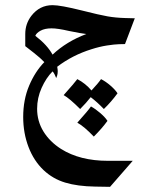

<svg xmlns="http://www.w3.org/2000/svg" viewBox="-20 -355 615 745"><path d="M495 269 407 370 349 369Q281 368 233 353.5Q185 339 149 305Q111 269 90.5 215Q70 161 70 99Q70 32 93 -22.5Q116 -77 152 -114Q138 -129 112 -149.5Q86 -170 78 -176V-223Q78 -263 102 -294Q134 -335 184 -335Q215 -335 299 -314Q366 -297 397.5 -291.5Q429 -286 466 -285L503 -284L465 -184Q460 -184 442 -183.5Q424 -183 395 -178.5Q366 -174 335 -164Q261 -141 202 -96Q204 -84 204 -79Q204 -68 201.5 -61Q199 -54 198 -52Q197 -55 193 -64Q189 -73 184 -78Q159 -53 141.5 -14Q124 25 124 67Q124 115 148.5 155Q173 195 217 223Q290 269 399 269ZM184 -143Q238 -194 315 -223Q296 -225 247 -235Q204 -245 180 -245Q154 -245 137.5 -236Q121 -227 117 -216Q163 -181 184 -143ZM280 -48Q311 -32 335 -4Q362 -33 372 -48Q390 -39 408.5 -23Q427 -7 436 7Q412 40 383 68Q357 41 332 22Q315 44 291 68Q250 27 227 14Q269 -33 280 -48ZM333 58Q351 68 369.5 84Q388 100 397 114Q376 143 344 175Q307 136 280 121Q323 73 333 58Z"/></svg>

Font: Katibeh
Style: Regular
Weight: 400
Designer: Arabic design by Kourosh Beigpour, Latin design by Eduardo Tunni, engineering by Lasse Fister
Version: Version 1.0010g